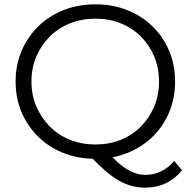

<svg xmlns="http://www.w3.org/2000/svg" viewBox="-20 -726 879 885"><path d="M420 6Q341 6 273.5 -20.5Q206 -47 156.5 -95.5Q107 -144 79.5 -208.5Q52 -273 52 -350Q52 -427 79.5 -491.5Q107 -556 156.5 -604.5Q206 -653 273 -679.5Q340 -706 420 -706Q499 -706 566 -679.5Q633 -653 682.5 -605Q732 -557 759.5 -492Q787 -427 787 -350Q787 -273 759.5 -208Q732 -143 682.5 -95Q633 -47 566 -20.5Q499 6 420 6ZM649 139Q617 139 587 131Q557 123 526.5 105.5Q496 88 464 60Q432 32 394 -8L475 -28Q506 9 535.5 33Q565 57 593.5 68.5Q622 80 650 80Q728 80 783 16L819 59Q753 139 649 139ZM420 -60Q483 -60 536.5 -81.5Q590 -103 629.5 -143Q669 -183 691 -235.5Q713 -288 713 -350Q713 -413 691 -465.5Q669 -518 629.5 -557.5Q590 -597 536.5 -618.5Q483 -640 420 -640Q357 -640 303 -618.5Q249 -597 209.5 -557.5Q170 -518 147.5 -465.5Q125 -413 125 -350Q125 -288 147.5 -235.5Q170 -183 209.5 -143Q249 -103 303 -81.5Q357 -60 420 -60Z"/></svg>

Font: Montserrat Thin
Style: Regular
Weight: 400
Version: Version 9.000